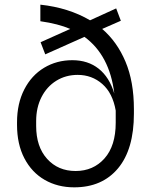

<svg xmlns="http://www.w3.org/2000/svg" viewBox="-20 -799 651 823"><path d="M554 -331V-312Q554 -159 486 -77.5Q418 4 298 4Q227 4 171.5 -28Q116 -60 84.5 -120.5Q53 -181 53 -264V-275Q53 -355 84 -415.5Q115 -476 169 -508.5Q223 -541 290 -541Q357 -541 403 -504.5Q449 -468 470 -398Q450 -562 342 -641L174 -566L154 -618L281 -675Q230 -697 153 -708V-779Q274 -766 366 -712L478 -763L498 -710L418 -675Q482 -620 518 -534.5Q554 -449 554 -331ZM313 -478Q262 -478 221.5 -453Q181 -428 158 -383Q135 -338 135 -280V-259Q135 -170 182 -118Q229 -66 304 -66Q380 -66 428 -120Q476 -174 476 -273V-325Q463 -400 418.5 -439Q374 -478 313 -478Z"/></svg>

Font: Kakao Big Sans
Style: Regular
Weight: 400
Designer: Park Young-rak; Lee Sang-min; Kim Jung-jin; Min Bon; Park Min-gyu;
Foundry: Kakao Corporation
Version: Version 2.003